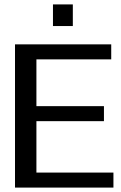

<svg xmlns="http://www.w3.org/2000/svg" viewBox="-20 -850 547 870"><path d="M494 0H48V-649H484V-581H145V-369H451V-301H145V-68H494ZM310 -732H220V-830H310Z"/></svg>

Font: Gamestation Display
Style: Regular
Weight: 400
Designer: Jonas Hecksher
Foundry: Jonas Hecksher, Playtypeª, e-types AS
Version: Version 1.003